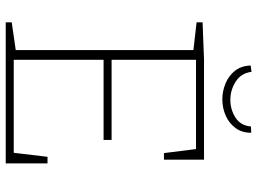

<svg xmlns="http://www.w3.org/2000/svg" viewBox="-134 -765 899 671"><g transform="rotate(90 315.5 -429.5)"><path d="M528 -146H551V0H58V-21L155 -35V-656L58 -667V-688L189 -693H538V-553H515L501 -665H189V-370H469V-342H189V-28H514ZM327 -757Q299 -757 272 -768Q245 -779 227.5 -801Q210 -823 209 -856L231 -859Q236 -822 265.5 -803.5Q295 -785 329 -785Q363 -785 391 -803Q419 -821 422 -857L444 -858Q444 -825 427 -802.5Q410 -780 383.5 -768.5Q357 -757 327 -757Z"/></g></svg>

Font: Bitter ExtraLight
Style: Regular
Weight: 200
Designer: Sol Matas, and Bitter project Authors
Foundry: Sol Matas
Version: Version 2.001